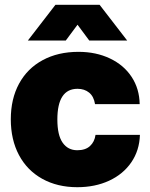

<svg xmlns="http://www.w3.org/2000/svg" viewBox="-20 -770 626 800"><path d="M25 -273Q25 -358 59.5 -421.5Q94 -485 158 -519.5Q222 -554 307 -554Q380 -554 438 -526.5Q496 -499 528.5 -449.5Q561 -400 562 -336H376Q371 -368 351.5 -384Q332 -400 303 -400Q219 -400 219 -272Q219 -207 241 -175.5Q263 -144 302 -144Q336 -144 355 -161.5Q374 -179 378 -208H563Q561 -143 527 -93.5Q493 -44 434.5 -17Q376 10 302 10Q219 10 156 -25Q93 -60 59 -124Q25 -188 25 -273ZM211 -750H395L510 -601H352L303 -667L254 -601H96Z"/></svg>

Font: Mona Sans Black
Style: Regular
Weight: 900
Designer: Deni Anggara
Foundry: GitHub
Version: Version 2.000